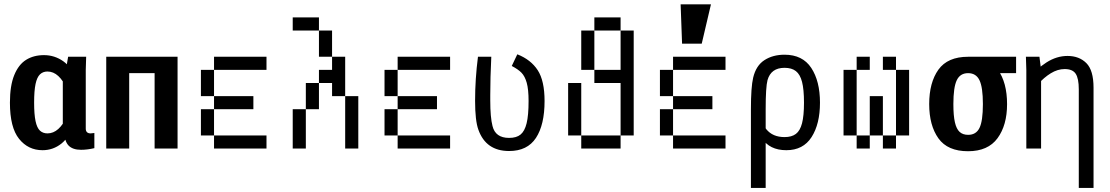

<svg xmlns="http://www.w3.org/2000/svg" viewBox="-20 -708 5290 915"><path d="M287.1 -78.1H279.3V-347.7H289.1L304.7 -437.5H390.6L388.7 -375V-94.7Q388.7 -84 394.5 -78.1Q400.4 -72.3 412.1 -72.3Q420.9 -73.2 429.7 -74.2V-2Q396.5 5.9 366.2 5.9Q326.2 5.9 306.6 -14.6Q287.1 -35.2 287.1 -78.1ZM354.5 -309.6 297.9 -285.2Q281.2 -324.2 257.8 -345.7Q234.4 -367.2 206.1 -367.2Q184.6 -367.2 170.4 -353.5Q156.2 -339.8 149.4 -307.6Q142.6 -275.4 142.6 -218.8Q142.6 -163.1 149.4 -130.9Q156.2 -98.6 170.4 -85.4Q184.6 -72.3 206.1 -72.3Q234.4 -72.3 257.8 -93.3Q281.2 -114.3 297.9 -152.3L343.8 -133.8Q312.5 -55.7 272.9 -23.9Q233.4 7.8 182.6 7.8Q114.3 7.8 70.8 -46.4Q27.3 -100.6 27.3 -218.8Q27.3 -299.8 47.9 -350.1Q68.4 -400.4 104.5 -422.9Q140.6 -445.3 189.5 -445.3Q240.2 -445.3 281.7 -416Q323.2 -386.7 354.5 -309.6Z M716.8 0V-359.4H595.7V0H486.3V-437.5H826.2V0Z M1187.5 -62.5V0H1125V-62.5ZM1125 -62.5V0H1062.5V-62.5ZM1062.5 -62.5V0H1000V-62.5ZM1000 -125V-62.5H937.5V-125ZM1000 -187.5V-125H937.5V-187.5ZM1000 -312.5V-250H937.5V-312.5ZM1000 -375V-312.5H937.5V-375ZM1062.5 -437.5V-375H1000V-437.5ZM1125 -437.5V-375H1062.5V-437.5ZM1187.5 -437.5V-375H1125V-437.5ZM1062.5 -250V-187.5H1000V-250ZM1125 -250V-187.5H1062.5V-250ZM1187.5 -250V-187.5H1125V-250ZM1250 -437.5V-375H1187.5V-437.5ZM1250 -62.5V0H1187.5V-62.5Z M1437.5 -62.5V0H1375V-62.5ZM1437.5 -125V-62.5H1375V-125ZM1437.5 -187.5V-125H1375V-187.5ZM1500 -312.5V-250H1437.5V-312.5ZM1687.5 -125V-62.5H1625V-125ZM1687.5 -187.5V-125H1625V-187.5ZM1687.5 -250V-187.5H1625V-250ZM1625 -312.5V-250H1562.5V-312.5ZM1625 -375V-312.5H1562.5V-375ZM1437.5 -625V-562.5H1375V-625ZM1625 -437.5V-375H1562.5V-437.5ZM1562.5 -562.5V-500H1500V-562.5ZM1500 -625V-562.5H1437.5V-625ZM1562.5 -500V-437.5H1500V-500ZM1562.5 -375V-312.5H1500V-375ZM1500 -250V-187.5H1437.5V-250ZM1687.5 -62.5V0H1625V-62.5Z M2062.5 -62.5V0H2000V-62.5ZM2000 -62.5V0H1937.5V-62.5ZM1937.5 -62.5V0H1875V-62.5ZM1875 -125V-62.5H1812.5V-125ZM1875 -187.5V-125H1812.5V-187.5ZM1875 -312.5V-250H1812.5V-312.5ZM1875 -375V-312.5H1812.5V-375ZM1937.5 -437.5V-375H1875V-437.5ZM2000 -437.5V-375H1937.5V-437.5ZM2062.5 -437.5V-375H2000V-437.5ZM1937.5 -250V-187.5H1875V-250ZM2000 -250V-187.5H1937.5V-250ZM2062.5 -250V-187.5H2000V-250ZM2125 -437.5V-375H2062.5V-437.5ZM2125 -62.5V0H2062.5V-62.5Z M2316.4 -254.9V-229.5Q2316.4 -148.4 2327.1 -107.4Q2340.8 -50.8 2406.2 -50.8Q2441.4 -50.8 2460.9 -66.9Q2480.5 -83 2489.7 -120.6Q2499 -158.2 2499 -226.6Q2499 -282.2 2490.2 -313.5Q2481.4 -344.7 2465.3 -361.3Q2449.2 -377.9 2418.9 -393.6L2445.3 -449.2Q2509.8 -423.8 2542.5 -373.5Q2575.2 -323.2 2575.2 -226.6Q2575.2 -113.3 2534.2 -50.8Q2493.2 11.7 2406.2 11.7Q2295.9 11.7 2259.8 -89.8Q2244.1 -132.8 2244.1 -227.5Q2244.1 -331.1 2257.8 -437.5H2321.3Q2316.4 -335.9 2316.4 -254.9Z M2875 -62.5V0H2812.5V-62.5ZM2937.5 -62.5V0H2875V-62.5ZM3000 -125V-62.5H2937.5V-125ZM3000 -187.5V-125H2937.5V-187.5ZM3000 -250V-187.5H2937.5V-250ZM3000 -312.5V-250H2937.5V-312.5ZM3000 -375V-312.5H2937.5V-375ZM3000 -437.5V-375H2937.5V-437.5ZM2937.5 -625V-562.5H2875V-625ZM2875 -625V-562.5H2812.5V-625ZM3000 -562.5V-500H2937.5V-562.5ZM3000 -500V-437.5H2937.5V-500ZM2750 -312.5V-250H2687.5V-312.5ZM2750 -125V-62.5H2687.5V-125ZM2750 -187.5V-125H2687.5V-187.5ZM2812.5 -62.5V0H2750V-62.5ZM2750 -250V-187.5H2687.5V-250ZM2812.5 -500V-437.5H2750V-500ZM2812.5 -562.5V-500H2750V-562.5ZM2812.5 -437.5V-375H2750V-437.5ZM2875 -375V-312.5H2812.5V-375ZM2937.5 -375V-312.5H2875V-375Z M3375 -62.5V0H3312.5V-62.5ZM3312.5 -62.5V0H3250V-62.5ZM3250 -62.5V0H3187.5V-62.5ZM3187.5 -125V-62.5H3125V-125ZM3187.5 -187.5V-125H3125V-187.5ZM3187.5 -312.5V-250H3125V-312.5ZM3187.5 -375V-312.5H3125V-375ZM3250 -437.5V-375H3187.5V-437.5ZM3312.5 -437.5V-375H3250V-437.5ZM3375 -437.5V-375H3312.5V-437.5ZM3250 -250V-187.5H3187.5V-250ZM3312.5 -250V-187.5H3250V-250ZM3375 -250V-187.5H3312.5V-250ZM3437.5 -437.5V-375H3375V-437.5ZM3437.5 -62.5V0H3375V-62.5ZM3368.2 -687.5 3324.2 -500H3230.5L3223.6 -687.5Z M3569.3 -337.9Q3583 -395.5 3623 -421.4Q3663.1 -447.3 3718.8 -447.3Q3804.7 -447.3 3846.2 -384.3Q3887.7 -321.3 3887.7 -218.8Q3887.7 -117.2 3847.7 -54.7Q3807.6 7.8 3727.5 7.8Q3646.5 7.8 3609.9 -50.8Q3573.2 -109.4 3573.2 -218.8H3601.6Q3601.6 -129.9 3631.8 -92.3Q3662.1 -54.7 3718.8 -54.7Q3752.9 -54.7 3772.9 -69.8Q3793 -85 3802.2 -120.6Q3811.5 -156.2 3811.5 -218.8Q3811.5 -282.2 3802.2 -317.9Q3793 -353.5 3772.9 -369.1Q3752.9 -384.8 3718.8 -384.8Q3654.3 -384.8 3637.7 -326.2Q3628.9 -293 3628.9 -187.5V187.5H3558.6V-187.5Q3558.6 -293 3569.3 -337.9Z M4062.5 -125V-62.5H4000V-125ZM4062.5 -187.5V-125H4000V-187.5ZM4062.5 -250V-187.5H4000V-250ZM4062.5 -312.5V-250H4000V-312.5ZM4125 -62.5V0H4062.5V-62.5ZM4187.5 -125V-62.5H4125V-125ZM4187.5 -187.5V-125H4125V-187.5ZM4187.5 -250V-187.5H4125V-250ZM4312.5 -312.5V-250H4250V-312.5ZM4312.5 -250V-187.5H4250V-250ZM4312.5 -187.5V-125H4250V-187.5ZM4250 -62.5V0H4187.5V-62.5ZM4312.5 -125V-62.5H4250V-125ZM4250 -437.5V-375H4187.5V-437.5ZM4125 -437.5V-375H4062.5V-437.5ZM4312.5 -375V-312.5H4250V-375ZM4062.5 -375V-312.5H4000V-375Z M4822.3 -437.5V-359.4H4673.8L4593.8 -437.5ZM4408.2 -211.9Q4408.2 -314.5 4452.1 -376Q4496.1 -437.5 4593.8 -437.5Q4691.4 -437.5 4735.4 -376Q4779.3 -314.5 4779.3 -211.9Q4779.3 -111.3 4733.8 -49.3Q4688.4 12.7 4593.3 12.7Q4496.1 12.7 4452.1 -48.8Q4408.2 -110.4 4408.2 -211.9ZM4664.1 -212.1Q4664.1 -292 4647.8 -325.7Q4631.6 -359.4 4593.6 -359.4Q4555.7 -359.4 4539.6 -325.7Q4523.4 -292 4523.4 -212.1Q4523.4 -156.8 4530.7 -125.1Q4537.9 -93.5 4553.1 -79.5Q4568.3 -65.4 4593.9 -65.4Q4631.8 -65.4 4647.9 -98.4Q4664.1 -131.3 4664.1 -212.1Z M4869.1 -437.5H4933.6L4941.4 -375V0H4871.1V-374ZM5053.7 -378.9Q5020.5 -378.9 4987.8 -358.9Q4955.1 -338.9 4926.8 -306.6L4891.6 -336.9Q4918.9 -379.9 4967.3 -410.6Q5015.6 -441.4 5067.4 -441.4Q5123 -441.4 5157.2 -407.2Q5191.4 -373 5191.4 -290V187.5H5121.1V-282.2Q5121.1 -334 5106.4 -356.4Q5091.8 -378.9 5053.7 -378.9Z"/></svg>

Font: Sudo Var
Style: Regular
Weight: 400
Monospace: yes
Designer: Jens Kutilek
Foundry: Jens Kutilek
Version: Version 0.065;FEAKit 1.0